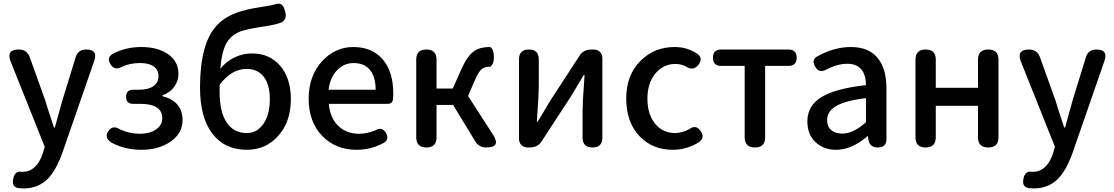

<svg xmlns="http://www.w3.org/2000/svg" viewBox="-20 -828 6256 1078"><path d="M112 230Q100 230 82 228Q43 220 55 172Q65 129 103 137Q104 137 105 137Q185 137 220 34L231 -4L40 -482Q13 -550 86 -550Q131 -550 147 -507L233 -267Q240 -247 253 -203Q273 -142 283 -112H288L331 -267L405 -507Q418 -550 464 -550Q531 -550 509 -486L430 -258L329 33Q294 130 248 176Q194 230 112 230Z M775 13Q678 13 603 -29Q565 -56 587 -90Q612 -129 655 -101Q707 -77 765 -77Q819 -77 854 -100Q891 -124 891 -164Q891 -245 768 -245H727Q688 -245 688 -285Q688 -324 727 -324H756Q812 -324 841 -344Q870 -364 870 -401Q870 -436 842 -456Q815 -474 767 -474Q707 -474 662 -452Q623 -430 600 -468Q578 -504 612 -525Q684 -564 773 -564Q862 -564 919 -527Q982 -486 982 -413Q982 -374 959 -342Q935 -308 892 -293V-288Q1005 -259 1005 -153Q1005 -78 935 -31Q869 13 775 13Z M1366 13Q1241 13 1172 -78Q1103 -169 1103 -336Q1103 -586 1198 -686Q1240 -731 1307 -756Q1360 -776 1448 -789Q1497 -796 1522 -803Q1548 -813 1563 -801Q1575 -790 1582 -759Q1592 -719 1560 -702Q1530 -690 1472 -681Q1371 -666 1334 -653Q1279 -633 1253 -588Q1225 -541 1217 -442Q1251 -484 1297.5 -506Q1344 -528 1395 -528Q1492 -528 1551 -461Q1613 -391 1613 -271Q1613 -143 1541 -64Q1472 13 1366 13ZM1365 -81Q1424 -81 1459.5 -133.5Q1495 -186 1495 -271Q1495 -353 1461 -397Q1427 -441 1364 -441Q1280 -441 1213 -352V-312Q1213 -200 1252 -141Q1292 -81 1365 -81Z M1981 13Q1866 13 1791 -63Q1713 -142 1713 -274Q1713 -403 1790 -486Q1863 -564 1964 -564Q2071 -564 2131 -492Q2188 -423 2188 -303Q2188 -288 2186 -268Q2182 -245 2157 -245H2004H1826Q1833 -167 1878.5 -122Q1924 -77 1996 -77Q2044 -77 2089 -97Q2127 -118 2148 -80Q2166 -45 2135 -26Q2064 13 1981 13ZM1825 -324H1957H2089Q2089 -396 2057.5 -435Q2026 -474 1966 -474Q1912 -474 1874 -435Q1833 -394 1825 -324Z M2374 0Q2317 0 2317 -57V-275V-493Q2317 -550 2374 -550Q2431 -550 2431 -493V-331H2522L2574 -447Q2605 -515 2642 -541Q2675 -564 2728 -564Q2729 -564 2730 -564Q2745 -561 2751 -531Q2755 -507 2751 -485Q2749 -474 2743 -464Q2735 -452 2728 -453Q2727 -453 2726 -453Q2702 -453 2686 -441Q2667 -426 2649 -384L2608 -289L2748 -72Q2795 0 2710 0Q2668 0 2648 -35L2524 -239H2431V-57Q2431 0 2374 0Z M2943 0Q2921 0 2907.5 -13.5Q2894 -27 2894 -49V-495Q2894 -550 2950 -550Q3005 -550 3005 -495V-345Q3005 -296 2996 -174Q2995 -155 2994 -145H2999Q3009 -162 3034.5 -204Q3060 -246 3069 -262L3233 -514Q3256 -550 3299 -550H3312Q3335 -550 3348.5 -536.5Q3362 -523 3362 -500V-275V-55Q3362 0 3307 0Q3251 0 3251 -55V-205Q3251 -253 3260 -374Q3261 -395 3262 -406H3257Q3207 -321 3187 -289L3022 -36Q2999 0 2956 0Z M3759 13Q3644 13 3572 -62Q3496 -141 3496 -274.5Q3496 -408 3578 -488Q3654 -564 3768 -564Q3839 -564 3895 -526Q3929 -501 3902 -465Q3872 -426 3829 -456Q3801 -469 3773 -469Q3704 -469 3659.5 -415Q3615 -361 3615 -274Q3615 -187 3658 -134Q3701 -81 3770 -81Q3809 -81 3850 -103Q3889 -132 3916 -89Q3938 -55 3905 -30Q3836 13 3759 13Z M4219 0Q4161 0 4161 -57V-458H4029Q3983 -458 3983 -504Q3983 -550 4029 -550H4218H4407Q4453 -550 4453 -504Q4453 -458 4407 -458H4276V-57Q4276 0 4219 0Z M4675 13Q4603 13 4558 -30.5Q4513 -74 4513 -146Q4513 -234 4591.5 -282.5Q4670 -331 4842 -350Q4840 -470 4737 -470Q4682 -470 4618 -437Q4578 -415 4556 -455Q4535 -493 4568 -511Q4663 -564 4757 -564Q4858 -564 4908 -502Q4957 -443 4957 -331V-165V-47Q4957 0 4908 0Q4864 0 4856 -42L4853 -63H4850Q4762 13 4675 13ZM4710 -78Q4772 -78 4842 -142V-209V-277Q4724 -263 4672 -231Q4624 -202 4624 -154Q4624 -115 4649 -96Q4671 -78 4710 -78Z M5177 0Q5120 0 5120 -57V-493Q5120 -550 5177 -550Q5234 -550 5234 -493V-335H5471V-493Q5471 -550 5529 -550Q5586 -550 5586 -493V-57Q5586 0 5529 0Q5471 0 5471 -57V-234H5352H5234V-57Q5234 0 5177 0Z M5784 230Q5772 230 5754 228Q5715 220 5727 172Q5737 129 5775 137Q5776 137 5777 137Q5857 137 5892 34L5903 -4L5712 -482Q5685 -550 5758 -550Q5803 -550 5819 -507L5905 -267Q5912 -247 5925 -203Q5945 -142 5955 -112H5960L6003 -267L6077 -507Q6090 -550 6136 -550Q6203 -550 6181 -486L6102 -258L6001 33Q5966 130 5920 176Q5866 230 5784 230Z"/></svg>

Font: GenSenRounded JP M
Style: Regular
Weight: 500
Version: Version 1.501;PS 1;hotconv 16.6.51;makeotf.lib2.5.65220